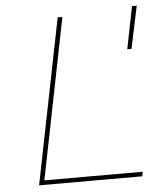

<svg xmlns="http://www.w3.org/2000/svg" viewBox="-52 -766 684 811"><g transform="rotate(-5 290.0 -360.0)"><path d="M81 0 221 -700H241L105 -19H522L518 0ZM502 -540 538 -720H558L520 -540Z"/></g></svg>

Font: Montserrat Thin
Style: Italic
Weight: 100
Italic angle: -11.3°
Designer: Julieta Ulanovsky
Foundry: Julieta Ulanovsky
Version: Version 9.000; ttfautohint (v1.8.4.7-5d5b)